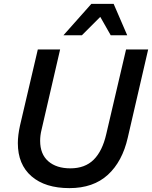

<svg xmlns="http://www.w3.org/2000/svg" viewBox="-20 -959 784 990"><path d="M451 -939H566L636 -777H551L497 -872L402 -777H307ZM72 -221Q72 -261 83 -311L175 -704H290L194 -289Q187 -261 187 -233Q187 -164 229 -127.5Q271 -91 343 -91Q418 -91 463 -135.5Q508 -180 528 -268L630 -704H744L639 -250Q611 -126 536 -57.5Q461 11 338 11Q213 11 142.5 -50Q72 -111 72 -221Z"/></svg>

Font: CBA Beacon Sans Bold
Style: Italic
Weight: 700
Italic angle: -13°
Designer: Wei Huang
Foundry: Wei Huang
Version: Version 1.002